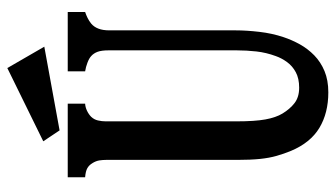

<svg xmlns="http://www.w3.org/2000/svg" viewBox="-222 -698 943 540"><g transform="rotate(-90 250.0 -428.5)"><path d="M328.1 -879.9 388.2 -775.9 152.8 -732.9 122.1 -778.8ZM21 -710H228V-661.1Q218.3 -660.6 208 -655.8Q197.8 -650.9 190.9 -644Q183.1 -635.7 180.7 -624.8Q178.2 -613.8 178.2 -603V-235.8Q178.2 -183.6 183.6 -154.1Q189 -124.5 200.2 -106Q212.9 -85 229.7 -72Q246.6 -59.1 272.9 -59.1Q298.8 -59.1 316.4 -68.6Q334 -78.1 345 -93.3Q356 -108.4 361.8 -125Q371.6 -151.4 374.8 -179.4Q377.9 -207.5 377.9 -234.9V-595.2Q377.9 -614.7 373.8 -626Q369.6 -637.2 361.8 -644Q355.5 -649.9 343.3 -654.5Q331.1 -659.2 318.8 -661.1V-710H485.8V-661.1Q477.1 -658.2 468.8 -654.1Q460.4 -649.9 453.1 -644Q443.8 -636.2 439 -623.8Q434.1 -611.3 434.1 -592.8V-236.8Q434.1 -207 429.9 -171.1Q425.8 -135.3 415 -103Q407.2 -79.6 394.8 -57.1Q382.3 -34.7 363.8 -16.6Q345.2 1.5 319.6 12.2Q293.9 22.9 259.8 22.9Q201.7 22.9 159.9 -2.2Q118.2 -27.3 95.2 -82Q86.9 -102.1 81.1 -122.6Q75.2 -143.1 72.5 -169.4Q69.8 -195.8 69.8 -232.9V-602.1Q69.8 -610.8 68.4 -620.6Q66.9 -630.4 61 -640.1Q55.2 -649.9 46.6 -654.8Q38.1 -659.7 21 -661.1Z"/></g></svg>

Font: BIZ UDMincho
Style: Bold
Weight: 700
Monospace: yes
Designer: TypeBank Co., Ltd.
Foundry: Morisawa Inc.
Version: Version 1.06